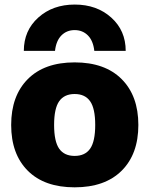

<svg xmlns="http://www.w3.org/2000/svg" viewBox="-20 -800 645 830"><path d="M100.1 -62Q28.3 -133.8 28.3 -259.8Q28.3 -385.7 100.1 -458Q171.9 -530.3 302.7 -530.3Q433.6 -530.3 505.9 -458Q578.1 -385.7 578.1 -259.8Q578.1 -133.8 505.9 -62Q433.6 9.8 302.7 9.8Q171.9 9.8 100.1 -62ZM83 -580.1Q83 -668 145.5 -724.1Q208 -780.3 303.2 -780.3Q398.4 -780.3 460.9 -724.1Q523.4 -668 523.4 -580.1H387.7Q382.8 -624 359.9 -647Q336.9 -669.9 302.7 -669.9Q268.6 -669.9 245.6 -647Q222.7 -624 217.8 -580.1ZM235.8 -362.3Q213.9 -331.1 213.9 -259.8Q213.9 -188.5 235.8 -157.2Q257.8 -126 302.7 -126Q347.7 -126 369.6 -157.2Q391.6 -188.5 391.6 -259.8Q391.6 -331.1 369.6 -362.3Q347.7 -393.6 302.7 -393.6Q257.8 -393.6 235.8 -362.3Z"/></svg>

Font: GenEi M Gothic v2 Black
Style: Regular
Weight: 900
Version: Version 2.0